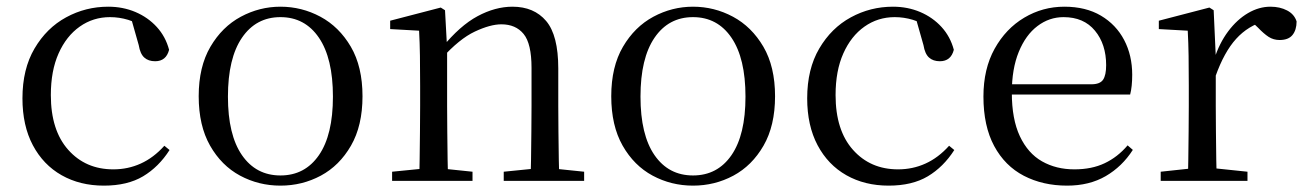

<svg xmlns="http://www.w3.org/2000/svg" viewBox="-20 -551 3977 585"><path d="M296.6 14.6Q223.8 14.6 167.8 -17.1Q111.8 -48.8 80.1 -108.5Q48.4 -168.3 48.4 -251.4Q48.4 -340.7 85.2 -403.2Q121.9 -465.8 181.5 -498.2Q241 -530.6 309.8 -530.6Q354.5 -530.6 392.7 -514.4Q430.9 -498.1 457.7 -468.8Q484.5 -439.5 495.2 -399.3Q486.3 -364.4 452.7 -364.4Q432 -364.4 419.6 -375.7Q407.1 -386.9 402.7 -413.5L377.7 -501.6L427.8 -461.9Q397.5 -482.4 370.4 -490.6Q343.3 -498.8 315 -498.8Q263.9 -498.8 222.9 -469.9Q182 -441 158.5 -388.2Q134.9 -335.4 134.9 -261.5Q134.9 -153.9 187.9 -94.5Q240.8 -35 325.2 -35Q370 -35 408.9 -52.7Q447.9 -70.3 480.8 -106.9L496.6 -93.9Q463.6 -42.3 415.9 -13.8Q368.2 14.6 296.6 14.6Z M834.5 14.6Q768.2 14.6 711.4 -15.9Q654.6 -46.5 620 -107.4Q585.4 -168.3 585.4 -257.8Q585.4 -347.6 621.1 -408.5Q656.7 -469.3 713.7 -500Q770.7 -530.6 834.5 -530.6Q899.2 -530.6 956.2 -500.1Q1013.2 -469.5 1048.9 -408.7Q1084.5 -347.8 1084.5 -257.8Q1084.5 -168 1049.4 -107.2Q1014.3 -46.3 957.5 -15.8Q900.7 14.6 834.5 14.6ZM834.5 -16.4Q909 -16.4 951.7 -78.2Q994.4 -140.1 994.4 -256.6Q994.4 -373.4 951.7 -436.1Q909 -498.8 834.5 -498.8Q760.1 -498.8 717.3 -436.1Q674.5 -373.4 674.5 -256.6Q674.5 -140.1 717.3 -78.2Q760.1 -16.4 834.5 -16.4Z M1174.7 0V-27.8L1283.4 -38.6H1315.8L1419.7 -27.8V0ZM1256.9 0Q1258.1 -24.4 1258.6 -65.3Q1259.1 -106.3 1259.6 -150.7Q1260.1 -195.1 1260.1 -228.5V-289.4Q1260.1 -340.8 1259.5 -380.8Q1258.9 -420.7 1256.9 -457.5L1168.8 -462.4V-487.9L1322.9 -528L1335.9 -519.8L1342.3 -403.1V-401.7V-228.5Q1342.3 -195.1 1342.8 -150.7Q1343.3 -106.3 1343.8 -65.3Q1344.3 -24.4 1345.3 0ZM1514.8 0V-27.8L1622.3 -38.6H1655.3L1759.8 -27.8V0ZM1596.5 0Q1597.5 -24.4 1598 -64.8Q1598.5 -105.3 1599 -149.7Q1599.5 -194.1 1599.5 -228.5V-344.3Q1599.5 -418.1 1575.4 -447.5Q1551.3 -476.9 1507.6 -476.9Q1473.9 -476.9 1426.8 -454.8Q1379.6 -432.7 1325.2 -372.4L1316.7 -406H1326.8Q1381.4 -472.9 1435.1 -501.7Q1488.9 -530.6 1541.5 -530.6Q1607 -530.6 1644 -487.1Q1681 -443.5 1681 -342.4V-228.5Q1681 -194.1 1681.5 -149.7Q1682 -105.3 1682.6 -64.8Q1683.2 -24.4 1684.2 0Z M2091.5 14.6Q2025.2 14.6 1968.4 -15.9Q1911.6 -46.5 1877 -107.4Q1842.4 -168.3 1842.4 -257.8Q1842.4 -347.6 1878.1 -408.5Q1913.7 -469.3 1970.7 -500Q2027.7 -530.6 2091.5 -530.6Q2156.2 -530.6 2213.2 -500.1Q2270.2 -469.5 2305.9 -408.7Q2341.5 -347.8 2341.5 -257.8Q2341.5 -168 2306.4 -107.2Q2271.3 -46.3 2214.5 -15.8Q2157.7 14.6 2091.5 14.6ZM2091.5 -16.4Q2166 -16.4 2208.7 -78.2Q2251.4 -140.1 2251.4 -256.6Q2251.4 -373.4 2208.7 -436.1Q2166 -498.8 2091.5 -498.8Q2017.1 -498.8 1974.3 -436.1Q1931.5 -373.4 1931.5 -256.6Q1931.5 -140.1 1974.3 -78.2Q2017.1 -16.4 2091.5 -16.4Z M2687.6 14.6Q2614.8 14.6 2558.8 -17.1Q2502.8 -48.8 2471.1 -108.5Q2439.4 -168.3 2439.4 -251.4Q2439.4 -340.7 2476.2 -403.2Q2512.9 -465.8 2572.5 -498.2Q2632 -530.6 2700.8 -530.6Q2745.5 -530.6 2783.7 -514.4Q2821.9 -498.1 2848.7 -468.8Q2875.5 -439.5 2886.2 -399.3Q2877.3 -364.4 2843.7 -364.4Q2823 -364.4 2810.6 -375.7Q2798.1 -386.9 2793.7 -413.5L2768.7 -501.6L2818.8 -461.9Q2788.5 -482.4 2761.4 -490.6Q2734.3 -498.8 2706 -498.8Q2654.9 -498.8 2613.9 -469.9Q2573 -441 2549.5 -388.2Q2525.9 -335.4 2525.9 -261.5Q2525.9 -153.9 2578.9 -94.5Q2631.8 -35 2716.2 -35Q2761 -35 2799.9 -52.7Q2838.9 -70.3 2871.8 -106.9L2887.6 -93.9Q2854.6 -42.3 2806.9 -13.8Q2759.2 14.6 2687.6 14.6Z M3231.3 14.6Q3157.5 14.6 3099.6 -15.4Q3041.7 -45.5 3009.1 -106.2Q2976.4 -167 2976.4 -256.8Q2976.4 -341.1 3010.5 -402.5Q3044.6 -463.8 3100.8 -497.2Q3157 -530.6 3222.9 -530.6Q3288.2 -530.6 3334.4 -503.3Q3380.6 -475.9 3405.1 -429.2Q3429.7 -382.4 3429.7 -323.2Q3429.7 -286.8 3423.4 -262.9H3014.6V-294.2H3305.3Q3331.6 -294.2 3341 -308.2Q3350.3 -322.1 3350.3 -352.3Q3350.3 -416.2 3316.2 -457.5Q3282.2 -498.8 3220.6 -498.8Q3176.8 -498.8 3141 -471.6Q3105.1 -444.5 3084 -392.8Q3062.9 -341.2 3062.9 -268.7Q3062.9 -188 3087.4 -135.9Q3111.9 -83.8 3154.9 -59.4Q3198 -35 3253.5 -35Q3306.5 -35 3345.8 -53.7Q3385.2 -72.3 3415.7 -108.1L3431.6 -94.3Q3399 -43.5 3349 -14.4Q3299 14.6 3231.3 14.6Z M3516.5 0V-27.8L3626.6 -39.6H3667.9L3780.9 -27.8V0ZM3598.9 0Q3600.1 -24.4 3600.6 -65.3Q3601.1 -106.3 3601.6 -150.7Q3602.1 -195.1 3602.1 -228.5V-289.4Q3602.1 -341 3601.5 -380.9Q3600.9 -420.7 3598.9 -457.5L3510.8 -462.4V-487.9L3664.9 -528L3677.9 -519.8L3684.3 -379V-378V-228.5Q3684.3 -195.1 3684.8 -150.7Q3685.3 -106.3 3685.8 -65.3Q3686.3 -24.4 3687.3 0ZM3683.5 -318.6 3661.9 -371H3679.7Q3695.2 -419.5 3722.1 -455.5Q3749 -491.4 3782.4 -511Q3815.8 -530.6 3851 -530.6Q3879.9 -530.6 3901.7 -519.1Q3923.6 -507.7 3930.6 -485.6Q3930.4 -459.5 3918 -444.3Q3905.7 -429.1 3878.7 -429.1Q3860.2 -429.1 3845.3 -438.7Q3830.5 -448.4 3812.8 -466.9L3789.8 -488.8L3835.3 -487.2Q3783 -473 3746.4 -432.7Q3709.8 -392.5 3683.5 -318.6Z"/></svg>

Font: Noto Serif KR ExtraLight
Style: Regular
Weight: 200
Designer: Ryoko NISHIZUKA 西塚涼子 (kana & ideographs); Frank Grießhammer (Latin, Greek & Cyrillic); Wenlong ZHANG 张文龙 (bopomofo); San
Foundry: Adobe
Version: Version 2.002-H1;hotconv 1.1.0;makeotfexe 2.6.0